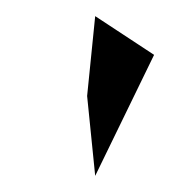

<svg xmlns="http://www.w3.org/2000/svg" viewBox="-20 -846 238 238"><path d="M98 -628 171 -778 98 -826 88 -727Z"/></svg>

Font: bitstorm
Style: ultext
Weight: 400
Version: Version 0.2